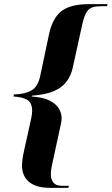

<svg xmlns="http://www.w3.org/2000/svg" viewBox="-20 -780 538 925"><path d="M222 125Q154 125 120 96.5Q86 68 86 17Q86 8 87.5 -7.5Q89 -23 97 -59L130 -208Q135 -231 135 -247Q134 -287 109.5 -300Q85 -313 45 -315L47 -325Q100 -326 132 -344.5Q164 -363 175 -420L216 -614Q232 -691 275 -725.5Q318 -760 408 -760H498L496 -750H463Q420 -750 403 -729.5Q386 -709 376 -661L330 -452Q322 -416 301 -387.5Q280 -359 240.5 -341.5Q201 -324 134 -319L133 -315Q191 -311 222 -294Q253 -277 265 -254.5Q277 -232 277 -211Q277 -203 275.5 -193.5Q274 -184 272 -176L232 8Q229 21 227 33.5Q225 46 225 60Q225 84 237 99.5Q249 115 278 115H312L309 125Z"/></svg>

Font: Noto Serif Display SemiCondensed
Style: Bold Italic
Weight: 700
Width: 4
Italic angle: -12°
Designer: Monotype Design Team
Foundry: Monotype Imaging Inc.
Version: Version 2.009